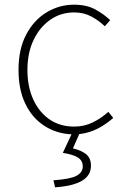

<svg xmlns="http://www.w3.org/2000/svg" viewBox="-20 -560 532 819"><path d="M215 239 208 209Q281 204 307 189.5Q333 175 333 150Q333 125 312.5 112Q292 99 248 92L285 13Q221 10 169.5 -23Q118 -56 88.5 -116.5Q59 -177 59 -262Q59 -351 92 -413Q125 -475 179 -507.5Q233 -540 296 -540Q350 -540 387 -519.5Q424 -499 450 -474L427 -448Q401 -473 369 -490Q337 -507 296 -507Q240 -507 195 -476Q150 -445 123.5 -390Q97 -335 97 -262Q97 -190 122 -135.5Q147 -81 191.5 -50.5Q236 -20 296 -20Q340 -20 377 -38.5Q414 -57 442 -83L463 -57Q434 -31 398 -12Q362 7 318 12L291 73Q326 81 347 97.5Q368 114 368 147Q368 189 329 211.5Q290 234 215 239Z"/></svg>

Font: Source Han Sans SC ExtraLight
Style: Regular
Weight: 250
Designer: Ryoko NISHIZUKA 西塚涼子 (kana, bopomofo & ideographs); Paul D. Hunt (Latin, Greek & Cyrillic); Sandoll Communications 산돌커뮤니
Foundry: Adobe
Version: Version 2.004;hotconv 1.0.118;makeotfexe 2.5.65603